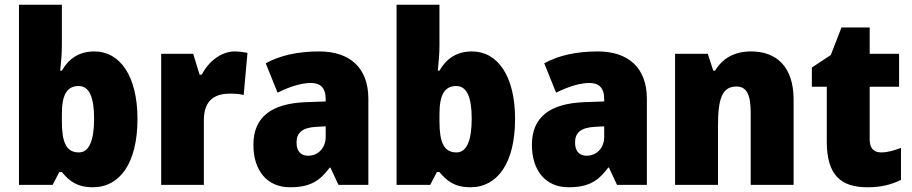

<svg xmlns="http://www.w3.org/2000/svg" viewBox="-20 -780 3847 810"><path d="M241 -588V-760H60V0H202L230 -54H241C273 -16 305 10 372 10C486 10 560 -93 560 -278C560 -460 486 -563 378 -563C312 -563 269 -531 241 -482H234C238 -520 241 -556 241 -588ZM312 -417C356 -417 377 -371 377 -280C377 -185 355 -137 313 -137C260 -137 241 -178 241 -269V-298C241 -380 262 -417 312 -417Z M970 -563C910 -563 857 -516 831 -465H822L795 -553H660V0H840V-274C840 -364 895 -385 949 -385C978 -385 995 -383 1008 -379L1024 -557C1009 -560 988 -563 970 -563Z M1327 -563C1236 -563 1161 -546 1101 -513L1151 -389C1203 -415 1252 -430 1292 -430C1331 -430 1354 -410 1354 -362V-352L1269 -349C1126 -343 1049 -287 1049 -169C1049 -59 1108 10 1203 10C1287 10 1328 -15 1371 -73H1374L1408 0H1534V-363C1534 -494 1456 -563 1327 -563ZM1316 -245 1354 -247V-202C1354 -155 1321 -123 1280 -123C1250 -123 1231 -141 1231 -179C1231 -220 1255 -242 1316 -245Z M1834 -588V-760H1653V0H1795L1823 -54H1834C1866 -16 1898 10 1965 10C2079 10 2153 -93 2153 -278C2153 -460 2079 -563 1971 -563C1905 -563 1862 -531 1834 -482H1827C1831 -520 1834 -556 1834 -588ZM1905 -417C1949 -417 1970 -371 1970 -280C1970 -185 1948 -137 1906 -137C1853 -137 1834 -178 1834 -269V-298C1834 -380 1855 -417 1905 -417Z M2502 -563C2411 -563 2336 -546 2276 -513L2326 -389C2378 -415 2427 -430 2467 -430C2506 -430 2529 -410 2529 -362V-352L2444 -349C2301 -343 2224 -287 2224 -169C2224 -59 2283 10 2378 10C2462 10 2503 -15 2546 -73H2549L2583 0H2709V-363C2709 -494 2631 -563 2502 -563ZM2491 -245 2529 -247V-202C2529 -155 2496 -123 2455 -123C2425 -123 2406 -141 2406 -179C2406 -220 2430 -242 2491 -245Z M3149 -563C3078 -563 3028 -534 2997 -482H2989L2966 -553H2828V0H3009V-246C3009 -362 3025 -415 3087 -415C3132 -415 3147 -377 3147 -304V0H3328V-360C3328 -497 3257 -563 3149 -563Z M3697 -137C3666 -137 3649 -155 3649 -191V-414H3773V-553H3649V-664H3530L3485 -548L3405 -495V-414H3468V-182C3468 -39 3530 10 3639 10C3701 10 3741 -2 3781 -21V-156C3751 -145 3725 -137 3697 -137Z"/></svg>

Font: Noto Sans Kannada SemiCondensed Black
Style: Regular
Weight: 900
Width: 4
Designer: Jelle Bosma - Monotype Design Team
Foundry: Monotype Imaging Inc.
Version: Version 2.005